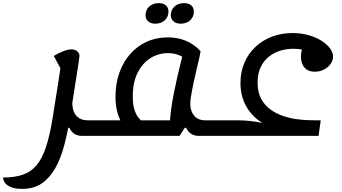

<svg xmlns="http://www.w3.org/2000/svg" viewBox="-149 -847 2192 1232"><path d="M378 25Q340 25 318 4Q296 -17 288 -51L330 -27H249L315 -185Q315 -135 340 -105.5Q365 -76 411 -75H457L441 25ZM-6 365Q-51 365 -78 354Q-105 343 -117 326Q-129 309 -129 292Q-55 292 -2.5 274Q50 256 85.5 213.5Q121 171 145 99.5Q169 28 187 -79Q196 -136 203 -181Q210 -226 216 -262Q222 -298 226.5 -328Q231 -358 235 -385Q239 -412 243 -438L249 -390L196 -488Q229 -508 258.5 -519Q288 -530 310 -530Q335 -530 348 -517Q361 -504 361 -490Q361 -483 356 -449Q351 -415 342.5 -361Q334 -307 323 -238Q312 -169 300 -91Q285 3 263 86Q241 169 206 231.5Q171 294 119.5 329.5Q68 365 -6 365ZM441 25 458 -75Q469 -75 471 -62Q473 -49 469 -25Q465 -3 458.5 11Q452 25 441 25Z M1127 25Q1090 25 1067.5 4Q1045 -17 1037 -51L1078 -27H982L1086 -281Q1080 -253 1076 -226Q1072 -199 1072 -180Q1072 -134 1097 -104.5Q1122 -75 1168 -75H1217L1201 25ZM442 25 458 -75H661L638 -50Q615 -85 603.5 -129Q592 -173 592 -226Q592 -309 616.5 -379Q641 -449 686 -500Q731 -551 792 -579Q853 -607 926 -607Q972 -607 1008.5 -597Q1045 -587 1071 -572Q1097 -557 1114 -542Q1131 -527 1138 -517Q1138 -512 1132 -485.5Q1126 -459 1116.5 -418.5Q1107 -378 1096 -329.5Q1085 -281 1075.5 -230.5Q1066 -180 1059.5 -133.5Q1053 -87 1052 -51L1003 25ZM941 -55Q942 -95 949 -145Q956 -195 966.5 -248Q977 -301 988 -349.5Q999 -398 1008.5 -436Q1018 -474 1023 -493L1024 -480Q1015 -488 989 -497Q963 -506 927 -506Q868 -506 817 -474.5Q766 -443 734.5 -381Q703 -319 703 -229Q703 -175 714 -142Q725 -109 739 -92.5Q753 -76 761 -68L730 -75H972ZM442 25Q431 25 428.5 12Q426 -1 430 -25Q435 -48 441 -61.5Q447 -75 458 -75ZM1201 25 1218 -75Q1229 -75 1231 -62Q1233 -49 1229 -25Q1225 -3 1218.5 11Q1212 25 1201 25ZM1010 -695Q982 -695 964.5 -710Q947 -725 947 -748Q947 -784 971 -805.5Q995 -827 1032 -827Q1061 -827 1078 -812.5Q1095 -798 1095 -773Q1095 -739 1071.5 -717Q1048 -695 1010 -695ZM847 -695Q819 -695 802 -710Q785 -725 785 -748Q785 -784 809 -805.5Q833 -827 870 -827Q899 -827 915.5 -812.5Q932 -798 932 -773Q932 -739 908.5 -717Q885 -695 847 -695Z M1202 25 1218 -75H1371Q1433 -75 1486 -66.5Q1539 -58 1567 -51L1574 -36Q1488 -77 1441 -148Q1394 -219 1394 -314Q1394 -386 1419.5 -445Q1445 -504 1490.5 -546.5Q1536 -589 1596.5 -612Q1657 -635 1727 -635Q1781 -635 1828.5 -622Q1876 -609 1911.5 -587Q1947 -565 1967.5 -538Q1988 -511 1988 -483Q1988 -459 1972.5 -437Q1957 -415 1930.5 -401Q1904 -387 1871 -387Q1838 -387 1818.5 -401Q1799 -415 1790.5 -437Q1782 -459 1782 -483Q1782 -500 1785.5 -517Q1789 -534 1794 -548L1808 -524Q1791 -529 1771.5 -531.5Q1752 -534 1732 -534Q1691 -534 1650.5 -522Q1610 -510 1577 -484Q1544 -458 1524 -417Q1504 -376 1504 -318Q1504 -255 1527 -212.5Q1550 -170 1587.5 -143.5Q1625 -117 1668.5 -102.5Q1712 -88 1753.5 -82.5Q1795 -77 1827 -76Q1859 -75 1871 -75H1909L1895 25ZM1202 25Q1191 25 1188.5 12Q1186 -1 1190 -25Q1195 -48 1201 -61.5Q1207 -75 1218 -75Z"/></svg>

Font: Lemonada
Style: Regular
Weight: 400
Designer: Mohamed Gaber (Arabic), Eduardo Tunni (Latin)
Foundry: Kief Type Foundry
Version: Version 4.005